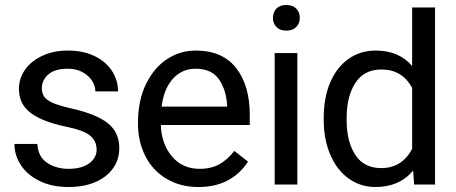

<svg xmlns="http://www.w3.org/2000/svg" viewBox="-20 -741 1830 771"><path d="M247 -232Q153 -251 104.5 -286.5Q56 -322 56 -384Q56 -426 80.5 -461Q105 -496 150 -517Q195 -538 252 -538Q314 -538 359.5 -516Q405 -494 429.5 -456.5Q454 -419 454 -374H363Q363 -396 349.5 -417Q336 -438 311 -451.5Q286 -465 252 -465Q200 -465 174 -442Q148 -419 148 -387Q148 -366 158 -352Q168 -338 194 -327Q220 -316 269 -305Q369 -282 414 -245.5Q459 -209 459 -146Q459 -100 433.5 -64.5Q408 -29 362 -9.5Q316 10 255 10Q188 10 138.5 -14.5Q89 -39 63.5 -78.5Q38 -118 38 -163H130Q133 -111 169.5 -87Q206 -63 255 -63Q308 -63 338 -85Q368 -107 368 -140Q368 -173 343.5 -195Q319 -217 247 -232Z M534 -246Q534 -338 566.5 -404Q599 -470 651.5 -504Q704 -538 765 -538Q874 -538 928.5 -467.5Q983 -397 983 -280V-239H626Q628 -164 670 -113.5Q712 -63 782 -63Q828 -63 861 -81.5Q894 -100 921 -135L976 -92Q909 10 777 10Q705 10 649.5 -22.5Q594 -55 564 -113.5Q534 -172 534 -246ZM629 -313H892V-319Q888 -382 858.5 -423.5Q829 -465 765 -465Q711 -465 674.5 -425Q638 -385 629 -313Z M1130 -721Q1155 -721 1169.5 -706.5Q1184 -692 1184 -669Q1184 -647 1169.5 -632.5Q1155 -618 1130 -618Q1104 -618 1090 -632.5Q1076 -647 1076 -669Q1076 -692 1090 -706.5Q1104 -721 1130 -721ZM1083 -528H1174V0H1083Z M1489 -538Q1582 -538 1635 -476V-711H1727V0H1643L1639 -56Q1584 10 1488 10Q1427 10 1379.5 -24.5Q1332 -59 1306 -120.5Q1280 -182 1280 -258V-269Q1280 -349 1306 -410Q1332 -471 1379.5 -504.5Q1427 -538 1489 -538ZM1511 -66Q1594 -66 1635 -143V-388Q1595 -462 1512 -462Q1442 -462 1407 -408Q1372 -354 1372 -269V-258Q1372 -173 1406.5 -119.5Q1441 -66 1511 -66Z"/></svg>

Font: Freesentation 5 Medium
Style: Regular
Weight: 500
Designer: glyphs from Roboto by Christian Robertson / Hangul glyphs from Noto Sans CJK(Source Han Sans) by Jang Soo-young and Kang
Foundry: PT&
Version: Version 2.001